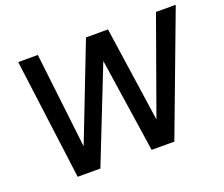

<svg xmlns="http://www.w3.org/2000/svg" viewBox="-115 -875 1226 1049"><g transform="rotate(-20 497.5 -350.0)"><path d="M170 0 79 -700H193L265 -82H233L473 -700H601L691 -82H658L880 -700H995L732 0H600L510 -600H539L302 0Z"/></g></svg>

Font: Inclusive Sans Medium
Style: Italic
Weight: 500
Italic angle: -7°
Designer: Olivia King
Foundry: Olivia King
Version: Version 2.004